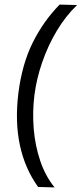

<svg xmlns="http://www.w3.org/2000/svg" viewBox="-20 -726 356 837"><path d="M218 91 146 89Q30 -73 60 -319Q76 -447 123 -541Q170 -635 240 -706L316 -704Q266 -656 227.5 -591.5Q189 -527 164 -454.5Q139 -382 130 -311Q121 -238 127 -164.5Q133 -91 155.5 -24.5Q178 42 218 91Z"/></svg>

Font: Kulim Park
Style: Italic
Weight: 400
Italic angle: -8°
Designer: Noponies / Dale Sattler
Foundry: Noponies
Version: Version 1.000; ttfautohint (v1.8.3)